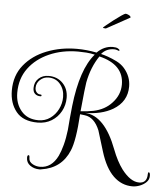

<svg xmlns="http://www.w3.org/2000/svg" viewBox="-72 -835 839 959"><g transform="rotate(5 348.0 -355.0)"><path d="M627 73Q573 73 532 33.5Q491 -6 466 -87L434 -191Q408 -254 360 -260L336 -263Q328 -131 306 -79Q268 13 167 28Q165 28 162 29H157Q131 29 111 15Q91 1 91 -24Q91 -37 98 -37Q103 -37 103 -22Q103 -4 123 7Q140 16 159 16Q217 16 248 -47Q259 -70 268 -103.5Q277 -137 282 -180Q284 -210 287 -240Q290 -270 293 -300Q314 -487 383 -566Q361 -571 340 -572.5Q319 -574 299 -574Q220 -574 155 -545.5Q90 -517 52 -465.5Q14 -414 14 -343Q14 -288 45 -251.5Q76 -215 131 -215Q164 -215 189.5 -233Q215 -251 229.5 -280Q244 -309 244 -341Q244 -379 222 -405.5Q200 -432 163 -432Q139 -432 121 -415.5Q103 -399 103 -375Q103 -362 110.5 -353Q118 -344 130 -344Q136 -344 136 -340Q136 -335 131 -335Q114 -335 103.5 -344.5Q93 -354 93 -373Q93 -403 113 -421.5Q133 -440 163 -440Q207 -440 234.5 -411.5Q262 -383 262 -339Q262 -302 245 -271Q228 -240 198 -221.5Q168 -203 128 -203Q55 -203 20.5 -245.5Q-14 -288 -14 -352Q-14 -427 28.5 -479.5Q71 -532 141 -559.5Q211 -587 292 -587Q317 -587 341.5 -584.5Q366 -582 391 -577Q426 -612 470 -612Q487 -612 495.5 -607Q504 -602 504 -599Q504 -595 502 -595Q497 -597 490.5 -599Q484 -601 477 -601Q438 -601 414 -572Q428 -569 449.5 -561.5Q471 -554 494 -542.5Q517 -531 533 -513Q568 -473 568 -422Q568 -346 499 -305Q442 -272 360 -272Q459 -267 521 -103Q543 -45 572 -6Q616 51 659 51Q699 51 699 5Q699 -4 703 -4Q710 -4 710 14Q710 32 697 45Q684 58 665 65.5Q646 73 627 73ZM337 -278Q355 -279 371.5 -281Q388 -283 402 -286Q458 -298 492 -335Q531 -376 531 -429Q531 -529 407 -559Q368 -502 353 -424Q351 -414 347 -377Q343 -340 337 -278ZM427 -701Q412 -701 412 -704Q412 -705 426.5 -717Q441 -729 461 -744.5Q481 -760 498 -771.5Q515 -783 519 -783Q525 -783 535 -778Q545 -773 545 -766Z"/></g></svg>

Font: Updock
Style: Regular
Weight: 400
Designer: Robert E. Leuschke
Foundry: Robert E. Leuschke
Version: Version 1.010; ttfautohint (v1.8.4.7-5d5b)